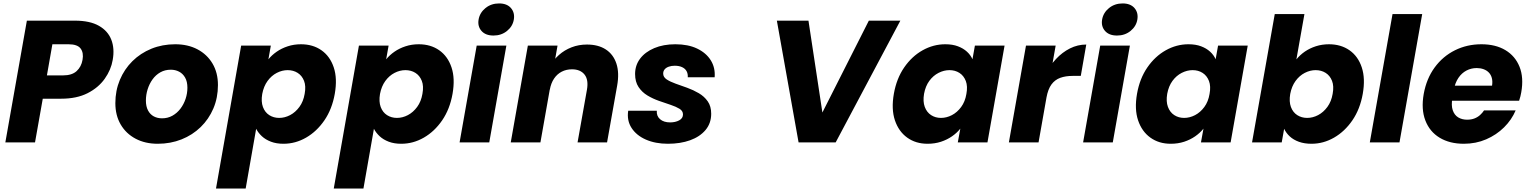

<svg xmlns="http://www.w3.org/2000/svg" viewBox="-20 -821 8818 1107"><path d="M250.5 -386.3H343.3Q394.9 -386.3 421.9 -411.2Q448.9 -436 455.8 -475.8Q463.2 -516.6 444.8 -541.2Q426.4 -565.8 374.8 -565.8H282ZM629.9 -475.8Q620.3 -418.4 583.8 -366.9Q547.4 -315.5 484.9 -283.7Q422.5 -251.9 332.5 -251.9H226.6L181.9 0H10.8L134.9 -701.9H411.9Q498.1 -701.9 550.2 -672.3Q602.3 -642.7 621.9 -591.7Q641.5 -540.8 629.9 -475.8Z M889.6 7.9Q816.9 7.9 761.8 -21.3Q706.7 -50.5 675.9 -103.1Q645.1 -155.6 645.1 -226.2Q645.1 -298.3 670.9 -360.1Q696.7 -421.9 743.2 -468.1Q789.8 -514.3 852.9 -540.1Q916.1 -565.8 990.2 -565.8Q1063.3 -565.8 1118.6 -536.6Q1174 -507.3 1205.3 -454.5Q1236.6 -401.8 1236.6 -330.7Q1236.6 -257.6 1210.3 -195.8Q1184 -134 1137 -88.3Q1089.9 -42.5 1026.6 -17.3Q963.2 7.9 889.6 7.9ZM914.2 -138.8Q947.1 -138.8 974 -153.8Q1000.9 -168.9 1020.2 -194.2Q1039.5 -219.5 1050 -251Q1060.5 -282.5 1060.5 -315.2Q1060.5 -350.6 1047.3 -373.6Q1034.1 -396.6 1012.6 -407.8Q991.1 -419.1 964.7 -419.1Q931.3 -419.1 904.6 -404.1Q877.9 -389 859.5 -363.4Q841.2 -337.9 831.2 -306.2Q821.2 -274.5 821.2 -241.2Q821.2 -207.4 833.4 -184.3Q845.6 -161.3 866.7 -150Q887.7 -138.8 914.2 -138.8Z M1527.5 -479Q1547.4 -503.6 1575.5 -523Q1603.6 -542.5 1639.1 -554.1Q1674.6 -565.8 1715.4 -565.8Q1784.2 -565.8 1833.5 -531.1Q1882.9 -496.3 1904.3 -432.3Q1925.7 -368.3 1910.2 -280.1Q1894.6 -191.9 1850.5 -127.4Q1806.3 -62.9 1744.7 -27.5Q1683.1 7.9 1614.4 7.9Q1573.6 7.9 1542.3 -4Q1510.9 -15.9 1489.8 -35.6Q1468.7 -55.3 1456.9 -78.4L1396.4 266.2H1225.3L1370.4 -557.9H1541.5ZM1736.6 -280.1Q1744.9 -324.8 1732.9 -355Q1721 -385.2 1696 -400.9Q1671 -416.6 1638.5 -416.6Q1606.6 -416.6 1575.7 -400.7Q1544.8 -384.7 1522.5 -354Q1500.3 -323.4 1491.9 -279.2Q1484.5 -235 1496 -204.1Q1507.5 -173.2 1532.5 -157.2Q1557.5 -141.2 1589.5 -141.2Q1621.9 -141.2 1652.8 -157.4Q1683.6 -173.6 1706.4 -204.8Q1729.2 -235.9 1736.6 -280.1Z M2206.5 -479Q2226.4 -503.6 2254.5 -523Q2282.6 -542.5 2318.1 -554.1Q2353.6 -565.8 2394.4 -565.8Q2463.2 -565.8 2512.5 -531.1Q2561.9 -496.3 2583.3 -432.3Q2604.7 -368.3 2589.2 -280.1Q2573.6 -191.9 2529.5 -127.4Q2485.3 -62.9 2423.7 -27.5Q2362.1 7.9 2293.4 7.9Q2252.6 7.9 2221.3 -4Q2189.9 -15.9 2168.8 -35.6Q2147.7 -55.3 2135.9 -78.4L2075.4 266.2H1904.3L2049.4 -557.9H2220.5ZM2415.6 -280.1Q2423.9 -324.8 2411.9 -355Q2400 -385.2 2375 -400.9Q2350 -416.6 2317.5 -416.6Q2285.6 -416.6 2254.7 -400.7Q2223.8 -384.7 2201.5 -354Q2179.3 -323.4 2170.9 -279.2Q2163.5 -235 2175 -204.1Q2186.5 -173.2 2211.5 -157.2Q2236.5 -141.2 2268.5 -141.2Q2300.9 -141.2 2331.8 -157.4Q2362.6 -173.6 2385.4 -204.8Q2408.2 -235.9 2415.6 -280.1Z M2629.8 0 2728.4 -557.9H2899.5L2800.9 0ZM2825.3 -616.1Q2779.5 -616.1 2756.2 -642.6Q2732.8 -669.2 2739.4 -708.1Q2746 -747.5 2778.9 -774.4Q2811.9 -801.2 2857.7 -801.2Q2903 -801.2 2926.1 -774.4Q2949.1 -747.5 2942.5 -708.1Q2936 -669.2 2903.3 -642.6Q2870.6 -616.1 2825.3 -616.1Z M2924.8 0 3023.4 -557.9H3194.5L3095.9 0ZM3310 0 3364 -303.2Q3374.3 -360.8 3350.2 -391.1Q3326.1 -421.4 3277.8 -421.4Q3245.3 -421.4 3218.7 -407.8Q3192.2 -394.2 3174.5 -367.9Q3156.7 -341.6 3149.9 -303.2L3152.4 -442Q3171.4 -476.3 3202.8 -504.2Q3234.2 -532.2 3275.4 -548.2Q3316.5 -564.2 3364.2 -564.2Q3429.2 -564.2 3472.8 -535.9Q3516.4 -507.5 3534 -454.2Q3551.6 -400.9 3538.1 -326.1L3480.1 0Z M3830.9 7.9Q3758.9 7.9 3704 -16.1Q3649.2 -40.2 3621.3 -83.4Q3593.4 -126.5 3602 -182.7H3766.9Q3764.5 -152.1 3785.7 -133.7Q3806.9 -115.3 3843.7 -115.3Q3873.9 -115.3 3895.9 -127.1Q3917.8 -138.9 3917.8 -161.2Q3917.8 -181.5 3897.8 -193.8Q3877.8 -206.1 3846.5 -216.5Q3815.3 -226.9 3779.7 -239.3Q3744.2 -251.7 3712.9 -270.5Q3681.7 -289.2 3661.7 -319.2Q3641.7 -349.2 3641.7 -394.3Q3641.7 -444.4 3670.5 -482.7Q3699.3 -521.1 3752 -543.5Q3804.7 -565.8 3873.9 -565.8Q3947.5 -565.8 3999.5 -540.9Q4051.5 -516 4078.2 -473.1Q4104.8 -430.2 4100.4 -375.6H3945.4Q3946.8 -395.8 3938.5 -410.8Q3930.1 -425.8 3912.6 -433.9Q3895.2 -442 3870.1 -442Q3851.1 -442 3836 -436.6Q3820.8 -431.3 3812.3 -421.3Q3803.7 -411.3 3803.7 -396.7Q3803.7 -376.5 3823.7 -363.2Q3843.8 -349.9 3875.3 -338.7Q3906.8 -327.6 3942.1 -314.9Q3977.4 -302.2 4008.9 -283.7Q4040.5 -265.3 4060.5 -236.7Q4080.5 -208.2 4080.5 -165.2Q4080.5 -110.5 4047.9 -71.5Q4015.2 -32.6 3959 -12.3Q3902.7 7.9 3830.9 7.9Z M4584.3 0 4459.1 -701.9H4641.3L4721.6 -172.4L4989.4 -701.9H5171.1L4798.2 0Z M5133.6 -280.1Q5149.1 -368.3 5193.3 -432.3Q5237.4 -496.3 5299.5 -531.1Q5361.6 -565.8 5429.9 -565.8Q5472.1 -565.8 5502.9 -554.1Q5533.8 -542.5 5554.9 -523.2Q5576 -504 5586.9 -479.5L5600.9 -557.9H5771.9L5673.3 0H5502.3L5516.8 -79.4Q5497.4 -54.8 5469 -35.1Q5440.7 -15.4 5405.2 -3.7Q5369.6 7.9 5327.9 7.9Q5260 7.9 5210.7 -27.5Q5161.4 -62.9 5139.7 -127.4Q5118.1 -191.9 5133.6 -280.1ZM5551.8 -279.2Q5560.2 -323.4 5548.5 -354Q5536.7 -384.7 5511.7 -400.7Q5486.7 -416.6 5454.3 -416.6Q5422.3 -416.6 5391.5 -400.9Q5360.6 -385.2 5338.3 -355Q5316 -324.8 5307.7 -280.1Q5300.3 -235.9 5311.8 -204.8Q5323.3 -173.6 5348.3 -157.4Q5373.2 -141.2 5405.2 -141.2Q5437.6 -141.2 5468.3 -157.2Q5498.9 -173.2 5521.7 -204.1Q5544.5 -235 5551.8 -279.2Z M6013.6 -258.8 5974.3 -290.5Q5983.8 -343.9 6008.2 -393.2Q6032.7 -442.4 6068.7 -481Q6104.7 -519.6 6149.1 -541.9Q6193.5 -564.2 6243 -564.2L6211.4 -383.4H6164.5Q6123.5 -383.4 6092.9 -372.2Q6062.3 -361.1 6042.4 -334.2Q6022.5 -307.3 6013.6 -258.8ZM5796.8 0 5895.4 -557.9H6066.5L5967.9 0Z M6224.8 0 6323.4 -557.9H6494.5L6395.9 0ZM6420.3 -616.1Q6374.5 -616.1 6351.2 -642.6Q6327.8 -669.2 6334.4 -708.1Q6341 -747.5 6373.9 -774.4Q6406.9 -801.2 6452.7 -801.2Q6498 -801.2 6521.1 -774.4Q6544.1 -747.5 6537.5 -708.1Q6531 -669.2 6498.3 -642.6Q6465.6 -616.1 6420.3 -616.1Z M6535.6 -280.1Q6551.1 -368.3 6595.3 -432.3Q6639.4 -496.3 6701.5 -531.1Q6763.6 -565.8 6831.9 -565.8Q6874.1 -565.8 6904.9 -554.1Q6935.8 -542.5 6956.9 -523.2Q6978 -504 6988.9 -479.5L7002.9 -557.9H7173.9L7075.3 0H6904.3L6918.8 -79.4Q6899.4 -54.8 6871 -35.1Q6842.7 -15.4 6807.2 -3.7Q6771.6 7.9 6729.9 7.9Q6662 7.9 6612.7 -27.5Q6563.4 -62.9 6541.7 -127.4Q6520.1 -191.9 6535.6 -280.1ZM6953.8 -279.2Q6962.2 -323.4 6950.5 -354Q6938.7 -384.7 6913.7 -400.7Q6888.7 -416.6 6856.3 -416.6Q6824.3 -416.6 6793.5 -400.9Q6762.6 -385.2 6740.3 -355Q6718 -324.8 6709.7 -280.1Q6702.3 -235.9 6713.8 -204.8Q6725.3 -173.6 6750.3 -157.4Q6775.2 -141.2 6807.2 -141.2Q6839.6 -141.2 6870.3 -157.2Q6900.9 -173.2 6923.7 -204.1Q6946.5 -235 6953.8 -279.2Z M7454.5 -478.5Q7474.9 -504 7503.2 -523.5Q7531.5 -542.9 7567 -554.4Q7602.6 -565.8 7642.4 -565.8Q7711.2 -565.8 7760.8 -531.1Q7810.4 -496.3 7831.5 -432.3Q7852.7 -368.3 7837.2 -280.1Q7821.6 -191.9 7777.5 -127.4Q7733.3 -62.9 7671.7 -27.5Q7610.1 7.9 7541.4 7.9Q7500.6 7.9 7469 -3.5Q7437.5 -14.9 7416.4 -34.4Q7395.3 -53.9 7383.9 -78.4L7369.9 0H7198.8L7329.8 -740H7500.9ZM7663.6 -280.1Q7671.9 -324.8 7659.9 -355Q7648 -385.2 7623 -400.9Q7598 -416.6 7565.5 -416.6Q7533.6 -416.6 7502.7 -400.7Q7471.8 -384.7 7449.5 -354Q7427.3 -323.4 7418.9 -279.2Q7411.5 -235 7423 -204.1Q7434.5 -173.2 7459.5 -157.2Q7484.5 -141.2 7516.5 -141.2Q7548.9 -141.2 7579.8 -157.4Q7610.6 -173.6 7633.4 -204.8Q7656.2 -235.9 7663.6 -280.1Z M7877.8 0 8008.8 -740H8179.9L8048.9 0Z M8331.4 -240.2 8347.4 -326.9H8582.6Q8586.5 -351.9 8581.4 -371Q8576.3 -390.1 8564 -402.8Q8551.8 -415.5 8533.8 -422Q8515.7 -428.6 8494.2 -428.6Q8462.3 -428.6 8434.9 -414.2Q8407.5 -399.8 8388.7 -372Q8369.9 -344.3 8362 -303.5L8353.9 -254.7Q8346.5 -213.2 8356 -185.4Q8365.5 -157.6 8387.4 -144.2Q8409.3 -130.9 8438.5 -130.9Q8463 -130.9 8481.5 -138.2Q8500.1 -145.5 8513.7 -158Q8527.4 -170.5 8536.6 -184.6H8718.8Q8695.8 -130.3 8651.9 -86.8Q8608 -43.3 8548.8 -17.7Q8489.5 7.9 8419.9 7.9Q8338.3 7.9 8280.7 -26.8Q8223.1 -61.5 8198.1 -126.3Q8173.1 -191.1 8188.6 -279.2Q8204.6 -367.8 8251.7 -432Q8298.7 -496.3 8368.6 -531.1Q8438.4 -565.8 8521 -565.8Q8603.2 -565.8 8659.8 -531.8Q8716.4 -497.8 8741.2 -435.7Q8766 -373.6 8751 -288.9Q8749 -277.5 8746 -265Q8743 -252.6 8738.6 -240.2Z"/></svg>

Font: Poppins Variable
Style: Italic
Weight: 100
Italic angle: -10°
Designer: Jonny Pinhorn
Foundry: Indian Type Foundry
Version: Version 6.000